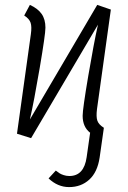

<svg xmlns="http://www.w3.org/2000/svg" viewBox="-20 -553 518 778"><path d="M373 -110.8Q369.1 -79.6 374.5 -64Q379.9 -48.3 400.9 -35.2L383.8 85Q375 144.5 341.8 174.8Q308.6 205.1 259.8 205.1Q213.9 205.1 176.8 169.9L206.1 138.2Q216.3 146 222.2 149.7Q228 153.3 238.5 156.7Q249 160.2 261.2 160.2Q320.3 160.2 331.1 84L345.2 -15.1Q314.9 -38.6 314.9 -84Q314.9 -110.8 337.6 -245.1Q360.4 -379.4 377 -453.1L106 6.8L48.8 -11.2L105 -414.1Q109.4 -444.8 104 -460.9Q98.6 -477.1 78.1 -490.2L101.1 -533.2Q133.3 -518.6 148.7 -496.6Q164.1 -474.6 164.1 -440.9Q164.1 -414.1 140.9 -277.6Q117.7 -141.1 101.1 -68.8L374 -533.2L429.2 -514.2Z"/></svg>

Font: Fira Sans Compressed Light
Style: Italic
Weight: 300
Width: 3
Italic angle: -8°
Designer: Carrois Corporate & Edenspiekermann AG
Foundry: Carrois Corporate GbR & Edenspiekermann AG
Version: Version 4.203;PS 004.203;hotconv 1.0.88;makeotf.lib2.5.64775